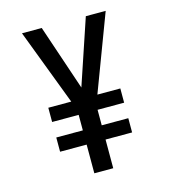

<svg xmlns="http://www.w3.org/2000/svg" viewBox="-105 -786 781 873"><g transform="rotate(-15 285.0 -350.0)"><path d="M106.5 -202H231.5V-275H106.5V-342H214.5L78.5 -700H171.5L275.5 -392L379 -700H472.5L337.5 -342H445.5V-275H320.5V-202H445.5V-135H320.5V0H231.5V-135H106.5Z"/></g></svg>

Font: League Mono Narrow
Style: Regular
Weight: 400
Width: 3
Designer: Tyler Finck
Foundry: The League of Moveable Type / Tyler Finck
Version: Version 2.210